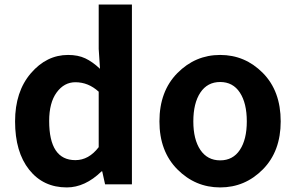

<svg xmlns="http://www.w3.org/2000/svg" viewBox="-20 -818 1310 852"><path d="M276.4 13.7Q171.9 13.7 109.4 -64.9Q46.9 -143.6 46.9 -279.3Q46.9 -411.1 116.7 -492.7Q186.5 -574.2 282.2 -574.2Q326.2 -574.2 358.4 -559.1Q390.6 -543.9 423.8 -512.7L418 -600.6V-797.9H565.4V0H446.3L433.6 -57.6H430.7Q357.4 13.7 276.4 13.7ZM314.5 -107.4Q374 -107.4 418 -165V-411.1Q372.1 -453.1 314.5 -453.1Q264.6 -453.1 231.4 -407.7Q198.2 -362.3 198.2 -281.2Q198.2 -107.4 314.5 -107.4Z M687.5 -279.3Q687.5 -413.1 767.1 -493.7Q846.7 -574.2 957 -574.2Q1067.4 -574.2 1146.5 -494.1Q1225.6 -414.1 1225.6 -279.3Q1225.6 -146.5 1146.5 -66.4Q1067.4 13.7 957 13.7Q846.7 13.7 767.1 -66.4Q687.5 -146.5 687.5 -279.3ZM1075.2 -279.3Q1075.2 -360.4 1044.4 -407.2Q1013.7 -454.1 957 -454.1Q900.4 -454.1 869.1 -407.2Q837.9 -360.4 837.9 -279.3Q837.9 -199.2 869.1 -152.8Q900.4 -106.4 957 -106.4Q1013.7 -106.4 1044.4 -152.8Q1075.2 -199.2 1075.2 -279.3Z"/></svg>

Font: Gen Shin Gothic Bold
Style: Bold
Weight: 700
Designer: [Source Han Sans]
Ryoko NISHIZUKA  (kana & ideographs); Paul D. Hunt (Latin, Greek & Cyrillic); Wenlong ZHANG  (bopomofo
Version: Version 1.002.20150607